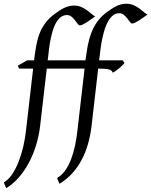

<svg xmlns="http://www.w3.org/2000/svg" viewBox="-69 -762 803 1019"><path d="M591.8 -428.2Q586.9 -421.4 578.6 -413.3Q570.3 -405.3 561 -397.9Q551.8 -390.6 543.2 -384.5Q534.7 -378.4 529.8 -376Q527.3 -382.8 522.2 -387Q517.1 -391.1 508.3 -393.6Q499.5 -396 486.3 -397Q473.1 -397.9 455.1 -397.9H452.1L417 -94.2Q404.3 13.7 361.8 91.3Q319.3 168.9 246.6 213.4L233.9 182.6Q258.3 168.9 276.6 143.3Q294.9 117.7 307.9 84Q320.8 50.3 329.1 11.2Q337.4 -27.8 341.8 -67.9L379.9 -397.9H179.2L144 -94.2Q137.7 -40.5 122.3 9.5Q106.9 59.6 83.7 102.8Q60.5 146 30.3 180.4Q0 214.8 -36.1 236.8L-48.8 206.1Q-24.4 192.4 -4.6 163.1Q15.1 133.8 30 95.7Q44.9 57.6 54.7 14.9Q64.5 -27.8 68.8 -67.9L106.9 -397.9H32.7L25.4 -413.1L74.7 -441.9H111.8Q116.7 -481 122.6 -515.6Q128.4 -550.3 139.6 -580.6Q150.9 -610.8 169.9 -637.5Q189 -664.1 219.7 -687Q232.9 -696.3 245.1 -704.6Q257.3 -712.9 270 -719.2Q282.7 -725.6 296.1 -729Q309.6 -732.4 324.7 -732.4Q346.2 -732.4 363.5 -724.4Q380.9 -716.3 394.5 -706.3Q408.2 -696.3 418.7 -687Q429.2 -677.7 436.5 -675.3Q426.3 -668 414.6 -659.4Q402.8 -650.9 391.6 -643.8Q380.4 -636.7 370.8 -632.1Q361.3 -627.4 355.5 -627.4Q349.1 -627.4 342.8 -636Q336.4 -644.5 328.6 -654.8Q320.8 -665 310.5 -673.6Q300.3 -682.1 286.6 -682.1Q268.6 -682.1 254.6 -671.9Q240.7 -661.6 230.2 -644.3Q219.7 -627 212.6 -604.5Q205.6 -582 200.4 -557.9Q195.3 -533.7 192.1 -509.5Q189 -485.4 187 -464.8L184.1 -441.9H384.8Q389.6 -481 396.2 -517.1Q402.8 -553.2 414.8 -585.4Q426.8 -617.7 446.5 -645.8Q466.3 -673.8 497.1 -696.8Q510.3 -706.1 522.5 -714.4Q534.7 -722.7 547.4 -729Q560.1 -735.4 573.5 -738.8Q586.9 -742.2 602.1 -742.2Q623.5 -742.2 640.9 -734.1Q658.2 -726.1 671.9 -716.1Q685.5 -706.1 696 -696.8Q706.5 -687.5 713.9 -685.1Q703.6 -677.7 691.9 -669.2Q680.2 -660.6 668.9 -653.6Q657.7 -646.5 648.2 -641.8Q638.7 -637.2 632.8 -637.2Q626.5 -637.2 620.1 -645.8Q613.8 -654.3 606 -664.6Q598.1 -674.8 587.9 -683.3Q577.6 -691.9 564 -691.9Q545.9 -691.9 531.5 -680.9Q517.1 -669.9 506.3 -651.6Q495.6 -633.3 487.8 -609.6Q480 -585.9 474.6 -560.5Q469.2 -535.2 465.6 -510.3Q461.9 -485.4 460 -464.8L457 -441.9H582L591.8 -428.2Z"/></svg>

Font: GentiumAlt
Style: Italic
Weight: 400
Italic angle: -7°
Designer: J. Victor Gaultney
Version: Version 1.02; 2005; OFL release